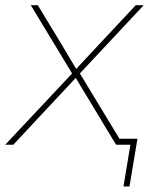

<svg xmlns="http://www.w3.org/2000/svg" viewBox="-43 -542 575 719"><path d="M-23.4 0 234.9 -275.4 231.9 -258.8 72.3 -522.5H98.6L182.1 -384.8Q198.2 -357.4 214.6 -330.3Q231 -303.2 247.1 -275.9H234.9Q260.3 -303.2 285.6 -330.3Q311 -357.4 336.4 -384.8L465.3 -522.5H495.1L248.5 -258.8L251 -275.4L418 0H391.6L297.9 -155.3Q282.2 -181.2 266.8 -206.8Q251.5 -232.4 235.8 -258.3H248Q224.1 -232.4 200.2 -206.8Q176.3 -181.2 151.9 -155.3L6.8 0ZM419.4 156.2 445.3 0H392.6L396.5 -22.5H471.7L441.9 156.2Z"/></svg>

Font: Inter 28pt Thin
Style: Italic
Weight: 250
Italic angle: -9.3988°
Designer: Rasmus Andersson
Foundry: rsms
Version: Version 4.001;git-66647c0bb